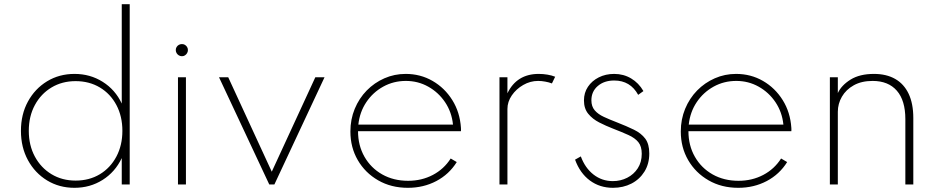

<svg xmlns="http://www.w3.org/2000/svg" viewBox="-20 -881 4488 917"><path d="M335.5 16Q263 16 205 -19.2Q147 -54.5 113.5 -116Q80 -177.5 80 -256Q80 -335 113.5 -396.2Q147 -457.5 205 -492.8Q263 -528 336 -528Q410.5 -528 470.5 -490.2Q530.5 -452.5 561.5 -386.5V-861H599.5V0H561.5V-126Q530 -59.5 470.2 -21.8Q410.5 16 335.5 16ZM341 -18.5Q406.5 -18.5 456.8 -48.8Q507 -79 535.8 -133Q564.5 -187 564.5 -256Q564.5 -325.5 536 -379.2Q507.5 -433 457 -463.2Q406.5 -493.5 341 -493.5Q276.5 -493.5 226 -463.2Q175.5 -433 146.5 -379.2Q117.5 -325.5 117.5 -256Q117.5 -187 146.5 -133.2Q175.5 -79.5 226 -49Q276.5 -18.5 341 -18.5Z M830 0V-512H868V0ZM849 -612.5Q841 -612.5 834.2 -616.5Q827.5 -620.5 823.5 -627.2Q819.5 -634 819.5 -642Q819.5 -650 823.5 -656.5Q827.5 -663 834.2 -666.8Q841 -670.5 849 -670.5Q857 -670.5 863.2 -666.8Q869.5 -663 873.5 -656.5Q877.5 -650 877.5 -642Q877.5 -634 873.5 -627.2Q869.5 -620.5 863.2 -616.5Q857 -612.5 849 -612.5Z M1266 0 1026 -512H1070L1278 -61L1486 -512H1530L1290.5 0Z M1928 16Q1848 16 1786 -19.8Q1724 -55.5 1688.8 -116.2Q1653.5 -177 1653.5 -253Q1653.5 -311 1674.2 -361.2Q1695 -411.5 1731.5 -448.8Q1768 -486 1815.8 -507Q1863.5 -528 1917.5 -528Q1988 -528 2046 -494.5Q2104 -461 2140.2 -403Q2176.5 -345 2181.5 -270.5Q2182 -266 2181.8 -262.5Q2181.5 -259 2181.5 -254.5H1690Q1690 -186 1720.8 -132.2Q1751.5 -78.5 1805.5 -48Q1859.5 -17.5 1929 -17.5Q1994 -17.5 2047.2 -45.5Q2100.5 -73.5 2132.5 -124L2161.5 -107Q2125 -48.5 2063.8 -16.2Q2002.5 16 1928 16ZM1691.5 -286H2143.5Q2137.5 -345.5 2105.8 -392.8Q2074 -440 2025.2 -467.2Q1976.5 -494.5 1918.5 -494.5Q1859.5 -494.5 1810.2 -467.2Q1761 -440 1729.5 -393Q1698 -346 1691.5 -286Z M2365.5 0V-512H2403.5V-435.5Q2425.5 -481.5 2463 -504.8Q2500.5 -528 2553 -528Q2574 -528 2594.8 -524.5Q2615.5 -521 2631.5 -514.5L2616 -482.5Q2602 -488 2584.2 -491.2Q2566.5 -494.5 2550 -494.5Q2512.5 -494.5 2479 -475.2Q2445.5 -456 2424.5 -425.5Q2403.5 -395 2403.5 -360.5V0Z M2907.5 16Q2844.5 16 2797.2 -19Q2750 -54 2726.5 -118.5L2754 -134Q2774.5 -78.5 2814.8 -47.2Q2855 -16 2907 -16Q2944 -16 2975.5 -32Q3007 -48 3026 -77.2Q3045 -106.5 3045 -146.5Q3045 -182 3028.8 -202Q3012.5 -222 2981.8 -236Q2951 -250 2907 -267Q2873.5 -280 2841.8 -296.2Q2810 -312.5 2789.5 -337.5Q2769 -362.5 2769 -401.5Q2769 -438 2788 -466.5Q2807 -495 2839.8 -511.5Q2872.5 -528 2913.5 -528Q2958 -528 2994.2 -506.5Q3030.5 -485 3053 -446L3028 -428Q2990.5 -496.5 2913.5 -496.5Q2865.5 -496.5 2835 -470.2Q2804.5 -444 2804.5 -402Q2804.5 -372.5 2820.5 -354Q2836.5 -335.5 2864 -322.8Q2891.5 -310 2925.5 -297Q2973 -278.5 3007.8 -261.5Q3042.5 -244.5 3061.8 -218.8Q3081 -193 3081 -148Q3081 -98.5 3058 -61.5Q3035 -24.5 2995.8 -4.2Q2956.5 16 2907.5 16Z M3506 16Q3426 16 3364 -19.8Q3302 -55.5 3266.8 -116.2Q3231.5 -177 3231.5 -253Q3231.5 -311 3252.2 -361.2Q3273 -411.5 3309.5 -448.8Q3346 -486 3393.8 -507Q3441.5 -528 3495.5 -528Q3566 -528 3624 -494.5Q3682 -461 3718.2 -403Q3754.5 -345 3759.5 -270.5Q3760 -266 3759.8 -262.5Q3759.5 -259 3759.5 -254.5H3268Q3268 -186 3298.8 -132.2Q3329.5 -78.5 3383.5 -48Q3437.5 -17.5 3507 -17.5Q3572 -17.5 3625.2 -45.5Q3678.5 -73.5 3710.5 -124L3739.5 -107Q3703 -48.5 3641.8 -16.2Q3580.5 16 3506 16ZM3269.5 -286H3721.5Q3715.5 -345.5 3683.8 -392.8Q3652 -440 3603.2 -467.2Q3554.5 -494.5 3496.5 -494.5Q3437.5 -494.5 3388.2 -467.2Q3339 -440 3307.5 -393Q3276 -346 3269.5 -286Z M3943.5 0V-512H3981.5V-436.5Q3998.5 -473.5 4042.2 -500.8Q4086 -528 4154 -528Q4213.5 -528 4255.5 -504Q4297.5 -480 4319.8 -433Q4342 -386 4342 -317.5V0H4304V-312Q4304 -401.5 4263.2 -448Q4222.5 -494.5 4147.5 -494.5Q4095 -494.5 4057.8 -473.8Q4020.5 -453 4001 -419.2Q3981.5 -385.5 3981.5 -347V0Z"/></svg>

Font: Spartan Thin ExtraLight
Style: Regular
Weight: 250
Version: Version 1.004